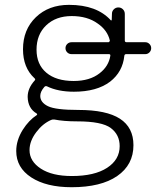

<svg xmlns="http://www.w3.org/2000/svg" viewBox="-20 -576 686 803"><path d="M207 -76.2Q200.2 -77.1 193.4 -74.2Q158.2 -58.6 131.8 -23.4Q103.5 13.7 103.5 51.8Q103.5 98.6 150.9 129.4Q198.2 160.2 280.3 160.2Q375 160.2 427.7 126Q480.5 91.8 480.5 35.2Q480.5 -12.7 443.4 -40.5Q406.2 -68.4 302.7 -68.4Q246.1 -68.4 207 -76.2ZM279.3 -349.6Q268.6 -349.6 261.2 -356.9Q253.9 -364.3 253.9 -374.5Q253.9 -384.8 261.2 -392.1Q268.6 -399.4 279.3 -399.4H433.6Q435.5 -399.4 437.5 -401.9Q439.5 -404.3 439.5 -406.2Q429.7 -449.2 388.7 -477.5Q345.7 -508.8 279.8 -508.8Q213.9 -508.8 173.3 -470.2Q132.8 -431.6 132.8 -368.2Q132.8 -306.6 173.8 -272Q214.8 -237.3 288.1 -237.3Q355.5 -237.3 396.5 -269.5Q434.6 -298.8 441.4 -342.8Q442.4 -349.6 435.5 -349.6ZM448.2 -518.6Q448.2 -529.3 456.1 -537.1Q463.9 -544.9 475.1 -544.9Q486.3 -544.9 494.1 -537.1Q502 -529.3 502 -517.6V-406.2Q502 -399.4 509.8 -399.4H587.9Q597.7 -399.4 605 -392.1Q612.3 -384.8 612.3 -374.5Q612.3 -364.3 605 -356.9Q597.7 -349.6 587.9 -349.6H507.8Q501 -349.6 500 -342.8Q493.2 -275.4 440.4 -234.4Q384.8 -192.4 289.1 -192.4Q222.7 -192.4 176.8 -214.8Q169.9 -217.8 165 -211.9Q148.4 -192.4 148.4 -174.8Q148.4 -147.5 180.7 -131.8Q212.9 -116.2 307.6 -116.2Q424.8 -116.2 481.4 -79.6Q538.1 -43 538.1 31.2Q538.1 113.3 470.2 160.2Q402.3 207 279.3 207Q173.8 207 110.8 166Q47.9 125 47.9 55.7Q47.9 10.7 75.2 -33.2Q100.6 -73.2 133.8 -94.7Q135.7 -95.7 135.3 -98.1Q134.8 -100.6 132.8 -101.6Q96.7 -123 95.7 -170.9Q95.7 -207 125 -239.3Q129.9 -244.1 124 -249Q76.2 -293 76.2 -370.1Q76.2 -452.1 129.9 -503.9Q183.6 -555.7 268.6 -555.7Q384.8 -555.7 443.4 -491.2Q444.3 -490.2 445.8 -490.7Q447.3 -491.2 447.3 -493.2Z"/></svg>

Font: Gen Jyuu Gothic Light
Style: Regular
Weight: 200
Designer: [Source Han Sans]
Ryoko NISHIZUKA  (kana & ideographs); Paul D. Hunt (Latin, Greek & Cyrillic); Wenlong ZHANG  (bopomofo
Version: Version 1.002.20150607